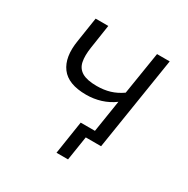

<svg xmlns="http://www.w3.org/2000/svg" viewBox="-144 -623 862 880"><g transform="rotate(30 286.5 -183.0)"><path d="M329 128H268L295 -47H410L403 0H349ZM363 0 397 -216Q366 -193 329 -181.5Q292 -170 252 -170Q157 -170 119 -221Q81 -272 96 -364L116 -494H183L164 -368Q157 -322 163.5 -291Q170 -260 196.5 -244.5Q223 -229 274 -229Q312 -229 343.5 -238.5Q375 -248 405 -269L441 -494H508L430 0Z"/></g></svg>

Font: Nunito Sans 7pt SemiCondensed Light
Style: Italic
Weight: 300
Width: 4
Italic angle: -9°
Designer: Vernon Adams
Foundry: Vernon Adams
Version: Version 3.101;gftools[0.9.27]